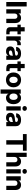

<svg xmlns="http://www.w3.org/2000/svg" viewBox="2914 -3688 978 6846"><g transform="rotate(90 3403.0 -265.0)"><path d="M209.4 0H52.3V-727.5H209.4Z M461.9 0H311.5V-515.6H459.7V-380.4H435.1Q451.7 -427.1 477.1 -459.5Q502.6 -491.9 538.7 -509.2Q574.7 -526.6 621.5 -526.6Q676.8 -526.6 717.2 -502.6Q757.7 -478.7 779.6 -433Q801.6 -387.3 801.6 -323.2V0H651.2V-294.5Q651.2 -327.8 640.4 -350.7Q629.7 -373.5 609.1 -385.3Q588.5 -397.1 559.3 -397.1Q529.9 -397.1 508 -385Q486.1 -372.9 474 -347.7Q461.9 -322.5 461.9 -284.8Z M1099.6 -656.2V-163.1Q1099.6 -136.9 1110.2 -127.2Q1120.7 -117.6 1149.2 -117.6H1205.3V0H1118.6Q1031.1 0 990.1 -33.7Q949.2 -67.5 949.2 -139.1V-656.2ZM1205.3 -398H860.4V-515.6H1205.3Z M1276.4 -515.6H1421.7V-427H1423Q1437.3 -474.3 1467.4 -496.5Q1497.6 -518.8 1548.8 -518.8Q1569.3 -518.8 1592.2 -517.6V-390.6Q1574.8 -391.4 1562.2 -392.2Q1549.6 -393 1529.1 -393Q1499 -393 1476 -379.3Q1452.9 -365.6 1439.8 -339.1Q1426.8 -312.5 1426.8 -275.2V0H1276.4Z M1635.3 -144.9Q1635.3 -200.1 1661.6 -233.9Q1688 -267.8 1731.6 -283.7Q1775.2 -299.6 1836.2 -305.3Q1860.4 -307.6 1877.4 -309.5Q1911.3 -313.5 1928.9 -317.9Q1946.5 -322.4 1954.8 -330.2Q1963.2 -338 1963.2 -351.8V-354.9Q1963.2 -372.9 1953.3 -386.6Q1943.5 -400.3 1925.2 -408.1Q1906.9 -415.8 1882.3 -415.8Q1856.8 -415.8 1837.4 -407.8Q1817.9 -399.8 1806.5 -385.2Q1795.1 -370.6 1793.5 -351.4H1652.4Q1655.9 -405.3 1684.4 -444.7Q1713 -484.1 1764.4 -505.3Q1815.8 -526.6 1887 -526.6Q1958.3 -526.6 2008.8 -505.3Q2059.3 -484.1 2085.6 -444.3Q2112 -404.5 2112 -349V0H1964.9V-72.7H1963Q1941 -32.1 1905 -11.7Q1869 8.7 1812.6 8.7Q1760.1 8.7 1720.1 -8.5Q1680.2 -25.8 1657.7 -60.4Q1635.3 -94.9 1635.3 -144.9ZM1964.4 -187.7V-238.1Q1952.2 -231.7 1927.6 -226.5Q1902.9 -221.3 1864 -215.2Q1838.7 -211.2 1819.8 -203.2Q1800.9 -195.1 1789.8 -182Q1778.8 -168.8 1778.8 -150Q1778.8 -132.8 1788.2 -120.2Q1797.7 -107.5 1815 -100.7Q1832.3 -93.9 1855.4 -93.9Q1887.6 -93.9 1912.5 -106Q1937.3 -118 1950.8 -139.2Q1964.4 -160.4 1964.4 -187.7Z M2409.7 -656.2V-163.1Q2409.7 -136.9 2420.2 -127.2Q2430.8 -117.6 2459.3 -117.6H2515.3V0H2428.6Q2341.1 0 2300.2 -33.7Q2259.3 -67.5 2259.3 -139.1V-656.2ZM2515.3 -398H2170.4V-515.6H2515.3Z M2564.2 -257.4Q2564.2 -337.5 2597.3 -398.7Q2630.4 -460 2690.5 -493.7Q2750.7 -527.3 2828.6 -527.3Q2906.8 -527.3 2966.8 -493.7Q3026.9 -460 3060 -398.7Q3093.1 -337.5 3093.1 -257.4Q3093.1 -177.2 3060 -116.2Q3026.9 -55.2 2966.8 -21.7Q2906.8 11.7 2828.6 11.7Q2750.4 11.7 2690.4 -21.7Q2630.4 -55.2 2597.3 -116.2Q2564.2 -177.2 2564.2 -257.4ZM2941.1 -257.4Q2941.1 -303.4 2927.1 -336.9Q2913.1 -370.4 2887.6 -388.1Q2862.1 -405.9 2828.6 -405.9Q2795.1 -405.9 2769.6 -388.1Q2744.1 -370.4 2730.1 -337Q2716.1 -303.6 2716.1 -257.4Q2716.1 -211.4 2730.1 -178.1Q2744.1 -144.8 2769.5 -127.3Q2794.9 -109.8 2828.6 -109.8Q2862.3 -109.8 2887.7 -127.4Q2913.1 -145 2927.1 -178.3Q2941.1 -211.6 2941.1 -257.4Z M3170.4 -515.6H3318.8V-446.5H3320.7Q3336.2 -473 3359 -490.9Q3381.7 -508.7 3410.3 -517.6Q3438.8 -526.6 3472.4 -526.6Q3537.3 -526.6 3587.8 -492.6Q3638.3 -458.6 3666.3 -397.8Q3694.2 -336.9 3694.2 -258.4Q3694.2 -178 3666.7 -117.1Q3639.2 -56.2 3588.5 -22.6Q3537.9 10.9 3471.2 10.9Q3437.2 10.9 3408.9 0.9Q3380.6 -9.2 3358.6 -28.7Q3336.6 -48.2 3322.4 -77H3320.8V204.1H3170.4ZM3542.3 -258.4Q3542.3 -304.6 3528.7 -337.6Q3515.1 -370.7 3490.1 -388.1Q3465 -405.5 3431.2 -405.5Q3396.5 -405.5 3369.9 -387.3Q3343.3 -369 3328.6 -335.7Q3314 -302.4 3314 -258.4Q3314 -214.1 3328.6 -180.7Q3343.3 -147.4 3369.9 -129.2Q3396.5 -110.9 3431.2 -110.9Q3465.2 -110.9 3490.2 -128.5Q3515.1 -146 3528.7 -179.1Q3542.3 -212.2 3542.3 -258.4Z M3771.5 -515.6H3921.9V0H3771.5ZM3761.3 -655.4Q3761.3 -677.7 3772.3 -695.8Q3783.2 -713.8 3802.7 -724Q3822.2 -734.2 3846.4 -734.2Q3870.6 -734.2 3890.1 -724Q3909.6 -713.8 3920.5 -695.8Q3931.4 -677.7 3931.4 -655.4Q3931.4 -633.1 3920.5 -614.9Q3909.6 -596.8 3890.1 -586.6Q3870.6 -576.4 3846.4 -576.4Q3822.2 -576.4 3802.7 -586.6Q3783.2 -596.8 3772.3 -614.9Q3761.3 -633.1 3761.3 -655.4Z M4002 -144.9Q4002 -200.1 4028.3 -233.9Q4054.7 -267.8 4098.3 -283.7Q4141.9 -299.6 4202.9 -305.3Q4227.1 -307.6 4244.1 -309.5Q4278 -313.5 4295.6 -317.9Q4313.2 -322.4 4321.5 -330.2Q4329.9 -338 4329.9 -351.8V-354.9Q4329.9 -372.9 4320 -386.6Q4310.2 -400.3 4291.9 -408.1Q4273.6 -415.8 4249 -415.8Q4223.5 -415.8 4204.1 -407.8Q4184.6 -399.8 4173.2 -385.2Q4161.8 -370.6 4160.2 -351.4H4019.1Q4022.6 -405.3 4051.1 -444.7Q4079.7 -484.1 4131.1 -505.3Q4182.5 -526.6 4253.7 -526.6Q4325 -526.6 4375.5 -505.3Q4426 -484.1 4452.3 -444.3Q4478.7 -404.5 4478.7 -349V0H4331.6V-72.7H4329.7Q4307.7 -32.1 4271.7 -11.7Q4235.7 8.7 4179.3 8.7Q4126.8 8.7 4086.8 -8.5Q4046.9 -25.8 4024.4 -60.4Q4002 -94.9 4002 -144.9ZM4331.1 -187.7V-238.1Q4318.9 -231.7 4294.3 -226.5Q4269.6 -221.3 4230.7 -215.2Q4205.4 -211.2 4186.5 -203.2Q4167.6 -195.1 4156.5 -182Q4145.5 -168.8 4145.5 -150Q4145.5 -132.8 4154.9 -120.2Q4164.4 -107.5 4181.7 -100.7Q4199 -93.9 4222.1 -93.9Q4254.3 -93.9 4279.2 -106Q4304 -118 4317.5 -139.2Q4331.1 -160.4 4331.1 -187.7Z M4759.8 -727.5H5354.7V-593.2H5135.9V0H4978.9V-593.2H4759.8Z M5576.2 0H5425.8V-727.5H5576.2V-380.4H5549.3Q5565.9 -427.1 5591.4 -459.5Q5616.9 -491.9 5652.9 -509.2Q5689 -526.6 5735.7 -526.6Q5791 -526.6 5831.5 -502.6Q5872 -478.7 5893.9 -433Q5915.8 -387.3 5915.8 -323.2V0H5765.4V-294.5Q5765.4 -327.8 5754.7 -350.7Q5743.9 -373.5 5723.3 -385.3Q5702.7 -397.1 5673.5 -397.1Q5644.1 -397.1 5622.3 -385Q5600.4 -372.9 5588.3 -347.7Q5576.2 -322.5 5576.2 -284.8Z M6015.6 -515.6H6166V0H6015.6ZM6005.5 -655.4Q6005.5 -677.7 6016.4 -695.8Q6027.3 -713.8 6046.8 -724Q6066.3 -734.2 6090.5 -734.2Q6114.7 -734.2 6134.2 -724Q6153.7 -713.8 6164.6 -695.8Q6175.6 -677.7 6175.6 -655.4Q6175.6 -633.1 6164.6 -614.9Q6153.7 -596.8 6134.2 -586.6Q6114.7 -576.4 6090.5 -576.4Q6066.3 -576.4 6046.8 -586.6Q6027.3 -596.8 6016.4 -614.9Q6005.5 -633.1 6005.5 -655.4Z M6416 0H6265.6V-515.6H6413.8V-380.4H6389.2Q6405.8 -427.1 6431.2 -459.5Q6456.7 -491.9 6492.8 -509.2Q6528.8 -526.6 6575.6 -526.6Q6630.9 -526.6 6671.3 -502.6Q6711.8 -478.7 6733.7 -433Q6755.7 -387.3 6755.7 -323.2V0H6605.3V-294.5Q6605.3 -327.8 6594.5 -350.7Q6583.8 -373.5 6563.2 -385.3Q6542.6 -397.1 6513.4 -397.1Q6484 -397.1 6462.1 -385Q6440.2 -372.9 6428.1 -347.7Q6416 -322.5 6416 -284.8Z"/></g></svg>

Font: Intratopia Thin
Style: Regular
Weight: 100
Designer: Rasmus Andersson
Foundry: rsms
Version: Version 3.000;Glyphs 3.2.3 (3260)